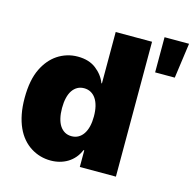

<svg xmlns="http://www.w3.org/2000/svg" viewBox="-111 -880 1009 1000"><g transform="rotate(15 393.5 -380.0)"><path d="M63.6 -433.2Q77.1 -460.6 95.5 -482.6Q114 -504.6 137.1 -520.1Q160.2 -535.5 187.5 -544Q214.8 -552.6 245.7 -552.6Q306.1 -552.6 344.8 -522.4Q383.9 -491.8 399.1 -450.3H402V-727.3H598V0H403.4V-89.5H399.1Q389.2 -65.7 373.8 -47.6Q358.3 -29.5 338.6 -17.4Q318.9 -5.3 295.6 0.9Q272.4 7.1 247.2 7.1Q188.9 7.1 140.3 -23.4Q115.8 -38.7 95.9 -62Q76 -85.2 62 -116.3Q47.9 -147.4 40.3 -186.4Q32.7 -225.5 32.7 -272.7Q32.7 -371.4 63.6 -433.2ZM234.4 -272.7Q234.4 -242.5 240.1 -218.4Q245.7 -194.2 256.7 -177.7Q267.8 -161.2 283.6 -152.3Q299.4 -143.5 319.6 -143.5Q339.8 -143.5 356 -152.5Q372.2 -161.6 383.3 -178.3Q394.5 -195 400.4 -218.9Q406.2 -242.9 406.2 -272.7Q406.2 -303.3 400.4 -327.2Q394.5 -351.2 383.3 -367.7Q372.2 -384.2 356 -393.1Q339.8 -402 319.6 -402Q299.4 -402 283.6 -393.1Q267.8 -384.2 256.7 -367.7Q245.7 -351.2 240.1 -327.2Q234.4 -303.3 234.4 -272.7ZM786.9 -767 760.7 -577.4H654.8V-767Z"/></g></svg>

Font: Inter P Black
Style: Regular
Weight: 900
Designer: Rasmus Andersson
Foundry: rsms
Version: Version 3.018;git-588b23468